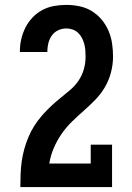

<svg xmlns="http://www.w3.org/2000/svg" viewBox="-20 -763 540 783"><path d="M63 0V-1Q63 -27 64 -53Q65 -79 68.5 -104.5Q72 -130 79 -155Q86 -180 96 -204Q106 -228 120 -250Q134 -272 151 -291.5Q168 -311 187 -329Q206 -347 226 -363Q246 -379 266 -396Q286 -413 300.5 -434.5Q315 -456 322 -481Q329 -506 329 -532Q329 -545 328 -558Q327 -571 323.5 -584Q320 -597 314 -608.5Q308 -620 298.5 -629Q289 -638 276.5 -642.5Q264 -647 251 -647Q233 -647 217 -639.5Q201 -632 191 -617.5Q181 -603 177 -586Q173 -569 173 -552Q173 -551 173 -551Q173 -551 173 -551H61Q61 -551 61 -551.5Q61 -552 61 -552Q61 -578 66.5 -602.5Q72 -627 83.5 -650Q95 -673 112.5 -691.5Q130 -710 152.5 -722Q175 -734 200 -738.5Q225 -743 251 -743Q277 -743 304 -737.5Q331 -732 354 -718Q377 -704 394.5 -683Q412 -662 422.5 -637.5Q433 -613 437 -586Q441 -559 441 -532Q441 -500 432.5 -467.5Q424 -435 407.5 -407Q391 -379 368 -355.5Q345 -332 320.5 -310.5Q296 -289 272.5 -266Q249 -243 230.5 -216Q212 -189 199 -158.5Q186 -128 181 -96H350V-173H437V0Z"/></svg>

Font: Iosevka Slab
Style: Bold
Weight: 700
Monospace: yes
Designer: Belleve Invis
Foundry: Belleve Invis
Version: Version 11.1.1; ttfautohint (v1.8.3)